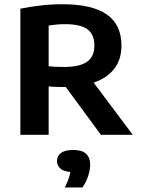

<svg xmlns="http://www.w3.org/2000/svg" viewBox="-20 -622 652 886"><path d="M74 0V-582Q116 -590.5 166 -596.5Q216 -602.5 268.5 -602.5Q404.5 -602.5 472.5 -555.5Q540.5 -508.5 540.5 -411.5Q540.5 -348.5 508.2 -306Q476 -263.5 416 -242Q356 -220.5 273.5 -220.5Q255.5 -220.5 238.5 -221Q221.5 -221.5 204.5 -223V0ZM445.5 0 243.5 -275H386.5L592.5 0ZM274 -313Q348 -313 381.8 -337Q415.5 -361 415.5 -411.5Q415.5 -464 383 -487.2Q350.5 -510.5 281 -510.5Q259.5 -510.5 241 -508.8Q222.5 -507 204.5 -504V-316Q224.5 -314.5 239 -313.8Q253.5 -313 274 -313ZM279 243Q295 211.5 300.8 189Q306.5 166.5 306.5 143.5L330 172H319.5Q279.5 172 261.2 158Q243 144 243 121Q243 97.5 261.5 83.8Q280 70 318.5 70Q358.5 70 377.2 87.5Q396 105 396 137.5Q396 162.5 386.5 191.2Q377 220 360.5 243Z"/></svg>

Font: Encode Sans SC Condensed Thin SemiBold
Style: Regular
Weight: 600
Version: Version 3.002